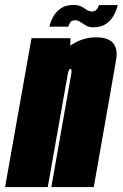

<svg xmlns="http://www.w3.org/2000/svg" viewBox="-66 -754 494 774"><path d="M-45.5 0 61 -600H218L217.5 -570Q265.5 -603.5 321 -603.5Q371.5 -603.5 391 -579Q409.5 -556 402 -512Q386 -420.5 368.5 -320.5L312 0H141L197 -318.5Q217 -431.5 221 -454Q224.5 -473.5 219.5 -476Q219 -476.5 218 -476.5Q211 -476.5 207 -454Q203.5 -433.5 195 -386.5L126.5 0ZM309.5 -644Q293 -644 280.2 -651.2Q267.5 -658.5 257.5 -665.5Q247.5 -672.5 238.5 -672.5Q223 -672.5 217.2 -663.5Q211.5 -654.5 209.5 -646.5H133Q138 -667 148.8 -687Q159.5 -707 179.5 -720.5Q199.5 -734 231.5 -734Q256.5 -734 273.8 -720.8Q291 -707.5 304 -707.5Q317 -707.5 324 -716.5Q331 -725.5 333 -733.5H408.5Q404 -713.5 393 -692.8Q382 -672 362 -658Q342 -644 309.5 -644Z"/></svg>

Font: Anybody UltraCondensed Black
Style: Italic
Weight: 900
Width: 1
Italic angle: -10°
Designer: Tyler Finck
Foundry: Etcetera Type Company
Version: Version 1.010; ttfautohint (v1.8.3) -l 8 -r 50 -G 200 -x 14 